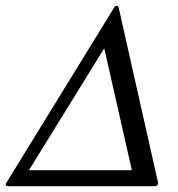

<svg xmlns="http://www.w3.org/2000/svg" viewBox="-52 -644 616 664"><path d="M341 -615Q346 -624 351 -624Q357 -624 359 -615L494 -15Q495 -11 495 -9Q493 0 482 0H-22Q-33 0 -32 -7Q-31 -11 -28 -15ZM308.5 -477 48.2 -55.5H404Z"/></svg>

Font: Young Serif Light
Style: Italic
Weight: 300
Italic angle: -10.979°
Designer: Bastien Sozeau
Foundry: NBR — Bastien Sozeau
Version: Version 5.001